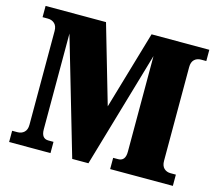

<svg xmlns="http://www.w3.org/2000/svg" viewBox="-101 -843 1108 973"><g transform="rotate(15 452.5 -357.0)"><path d="M23 0V-59H51Q72 -59 86 -72Q100 -85 100 -111V-603Q100 -629 86 -642Q72 -655 51 -655H23V-714H340L459 -304L579 -714H882V-655H854Q833 -655 819.5 -642Q806 -629 806 -603V-111Q806 -85 819.5 -72Q833 -59 854 -59H882V0H553V-59H579Q617 -59 617 -108V-610L439 0H354L176 -610V-108Q176 -59 213 -59H240V0Z"/></g></svg>

Font: Noto Serif SemiCondensed Black
Style: Regular
Weight: 900
Width: 4
Designer: Monotype Design Team
Foundry: Monotype Imaging Inc.
Version: Version 2.014; ttfautohint (v1.8.4.7-5d5b)